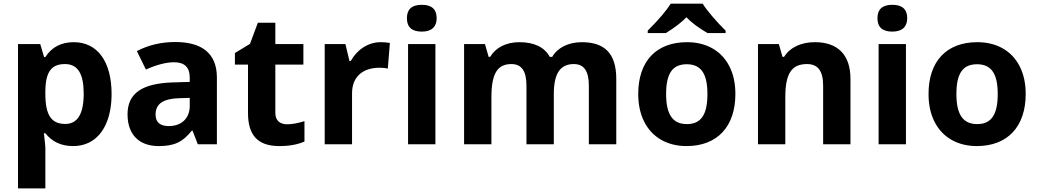

<svg xmlns="http://www.w3.org/2000/svg" viewBox="-20 -786 5653 1046"><path d="M377.9 9.8C420.4 9.8 457.5 -1.5 489.3 -23.9C552.2 -68.8 587.9 -157.2 587.9 -273.9C587.9 -451.2 510.7 -556.2 381.8 -556.2C313.5 -556.2 261.7 -529.3 227.1 -475.1H220.2L199.2 -545.9H78.1V240.2H227.1V19C227.1 11.7 224.6 -14.6 219.2 -60.1H227.1C263.7 -13.7 314 9.8 377.9 9.8ZM334 -437C404.3 -437 436 -383.3 436 -275.9C436 -166 402.8 -110.8 335.9 -110.8C260.3 -110.8 227.1 -157.7 227.1 -274.9V-291C228.5 -395 260.3 -437 334 -437Z M1161.6 0V-363.8C1161.6 -494.1 1081.1 -557.1 934.6 -557.1C857.9 -557.1 788.6 -540.5 725.6 -507.8L774.9 -407.2C834 -433.6 885.3 -446.8 928.7 -446.8C985.4 -446.8 1013.7 -418.9 1013.7 -363.8V-339.8L918.9 -336.9C755.4 -331.1 674.8 -278.8 674.8 -163.1C674.8 -52.2 738.8 9.8 843.8 9.8C929.2 9.8 974.6 -11.2 1024.9 -74.2H1028.8L1057.6 0ZM1013.7 -208C1013.7 -142.1 968.8 -99.1 899.9 -99.1C851.6 -99.1 827.6 -120.1 827.6 -162.1C827.6 -220.7 869.6 -248.5 956.1 -251L1013.7 -252.9Z M1544.9 -108.9C1505.9 -108.9 1480 -128.4 1480 -170.9V-434.1H1632.8V-545.9H1480V-662.1H1384.8L1341.8 -546.9L1259.8 -497.1V-434.1H1331.1V-170.9C1331.1 -50.3 1382.8 9.8 1502 9.8C1556.2 9.8 1601.6 1.5 1638.7 -15.1V-126C1602.1 -114.7 1570.8 -108.9 1544.9 -108.9Z M2053.7 -556.2C1985.8 -556.2 1924.8 -515.1 1891.1 -454.1H1883.8L1861.8 -545.9H1749V0H1897.9V-277.8C1897.9 -365.7 1953.6 -417 2048.8 -417C2065.9 -417 2080.6 -415.5 2092.8 -412.1L2104 -551.8C2090.8 -554.7 2073.7 -556.2 2053.7 -556.2Z M2196.8 -687C2196.8 -638.2 2223.6 -613.8 2277.8 -613.8C2332 -613.8 2358.9 -640.6 2358.9 -687C2358.9 -735.4 2332 -759.8 2277.8 -759.8C2223.6 -759.8 2196.8 -735.4 2196.8 -687ZM2352.1 -545.9H2203.1V0H2352.1Z M2997.1 -273.9C2997.1 -387.2 3033.2 -437 3106 -437C3162.6 -437 3188 -397.5 3188 -318.8V0H3337.4V-356C3337.4 -496.1 3272.9 -556.2 3149.4 -556.2C3077.6 -556.2 3017.6 -526.9 2988.3 -476.1H2975.1C2946.3 -529.3 2890.6 -556.2 2809.1 -556.2C2737.3 -556.2 2679.7 -526.4 2650.4 -476.1H2642.1L2622.1 -545.9H2508.3V0H2657.2V-256.8C2657.2 -385.3 2689.9 -437 2766.1 -437C2822.8 -437 2848.1 -397.5 2848.1 -318.8V0H2997.1Z M3933.1 -606V-619.1C3886.2 -664.6 3828.1 -732.4 3808.1 -766.1H3633.8C3611.8 -729.5 3570.3 -680.7 3508.8 -619.1V-606H3607.9C3657.2 -636.7 3694.3 -665.5 3719.7 -691.9C3744.6 -665 3782.7 -636.2 3834 -606ZM3986.3 -273.9C3986.3 -331.1 3975.6 -381.3 3954.1 -423.8C3911.1 -509.3 3828.1 -556.2 3723.1 -556.2C3554.7 -556.2 3457 -452.1 3457 -273.9C3457 -216.8 3467.8 -166.5 3489.3 -123.5C3532.2 -37.6 3615.2 9.8 3720.2 9.8C3887.7 9.8 3986.3 -96.2 3986.3 -273.9ZM3608.9 -273.9C3608.9 -382.8 3641.6 -436 3721.2 -436C3801.3 -436 3834 -381.8 3834 -273.9C3834 -165 3801.8 -109.9 3722.2 -109.9C3642.1 -109.9 3608.9 -166 3608.9 -273.9Z M4613.3 -356C4613.3 -485.4 4546.4 -556.2 4419.4 -556.2C4345.2 -556.2 4284.7 -528.8 4251.5 -476.1H4243.2L4223.1 -545.9H4109.4V0H4258.3V-256.8C4258.3 -385.7 4293 -437 4376.5 -437C4437.5 -437 4464.4 -397.5 4464.4 -318.8V0H4613.3Z M4760.3 -687C4760.3 -638.2 4787.1 -613.8 4841.3 -613.8C4895.5 -613.8 4922.4 -640.6 4922.4 -687C4922.4 -735.4 4895.5 -759.8 4841.3 -759.8C4787.1 -759.8 4760.3 -735.4 4760.3 -687ZM4915.5 -545.9H4766.6V0H4915.5Z M5567.9 -273.9C5567.9 -331.1 5557.1 -381.3 5535.6 -423.8C5492.7 -509.3 5409.7 -556.2 5304.7 -556.2C5136.2 -556.2 5038.6 -452.1 5038.6 -273.9C5038.6 -216.8 5049.3 -166.5 5070.8 -123.5C5113.8 -37.6 5196.8 9.8 5301.8 9.8C5469.2 9.8 5567.9 -96.2 5567.9 -273.9ZM5190.4 -273.9C5190.4 -382.8 5223.1 -436 5302.7 -436C5382.8 -436 5415.5 -381.8 5415.5 -273.9C5415.5 -165 5383.3 -109.9 5303.7 -109.9C5223.6 -109.9 5190.4 -166 5190.4 -273.9Z"/></svg>

Font: Open Sans bold
Style: Bold
Weight: 700
Foundry: Ascender Corporation
Version: Version 1.100;PS 001.100;hotconv 1.0.88;makeotf.lib2.5.64775